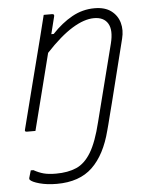

<svg xmlns="http://www.w3.org/2000/svg" viewBox="-55 -582 710 879"><g transform="rotate(-5 300.0 -143.0)"><path d="M171 203Q226 203 265 186Q304 169 332.5 122Q361 75 383 -15Q405 -103 428 -192Q451 -281 473 -369Q488 -429 469.5 -460Q451 -491 406 -491Q361 -491 305.5 -457Q250 -423 183 -351Q161 -263 138.5 -175Q116 -87 94 0H55Q43 0 47 -11Q73 -115 100 -219Q127 -323 153 -426L178 -526H216Q228 -526 225 -515Q220 -495 215 -475Q210 -455 205 -435H216Q260 -482 308.5 -509Q357 -536 412 -536Q460 -536 488.5 -514.5Q517 -493 526.5 -459Q536 -425 526 -386L454 -98Q448 -76 442 -51.5Q436 -27 429 0Q427 8 425.5 13Q424 18 422 26Q394 136 334.5 193Q275 250 171 250Q126 250 91.5 240.5Q57 231 48 220Q46 216 47 212Q49 203 52 195Q55 187 57 178H69Q92 191 114.5 197Q137 203 171 203Z"/></g></svg>

Font: Recursive Sn Lnr St Lt
Style: Italic
Weight: 300
Italic angle: -15°
Version: Version 1.079;hotconv 1.0.112;makeotfexe 2.5.65598; ttfautoh